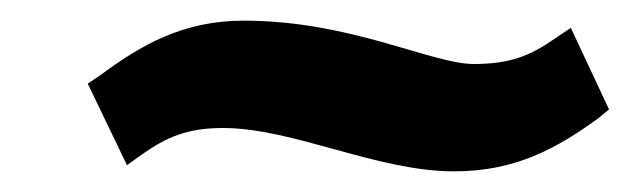

<svg xmlns="http://www.w3.org/2000/svg" viewBox="-20 -392 610 186"><path d="M65 -311 103 -232 117 -242C141 -259 161 -268 196 -268C264 -268 345 -226 420 -226C479 -226 519 -248 559 -277L570 -286L533 -365L518 -355C494 -338 474 -330 439 -330C398 -330 320 -372 216 -372C157 -372 116 -348 77 -319Z"/></svg>

Font: Charger Pro
Style: BlkExtObl
Weight: 900
Designer: Jasper
Foundry: Cannot Into Space Fonts
Version: Version 1.09